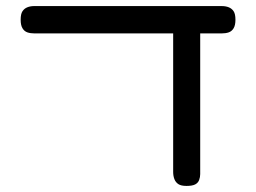

<svg xmlns="http://www.w3.org/2000/svg" viewBox="-20 -602 842 632"><path d="M94 -492Q80 -492 70 -495.5Q60 -499 54 -509Q48 -519 48 -537Q48 -556 54 -565Q60 -574 70 -578Q80 -582 92 -582H710Q723 -582 733 -578Q743 -574 749 -565Q755 -556 755 -537Q755 -519 749 -509Q743 -499 733 -495.5Q723 -492 709 -492ZM594 10Q576 10 567 4Q558 -2 554 -12.5Q550 -23 550 -36V-505L639 -501V-29Q639 -19 635.5 -9.5Q632 0 622.5 5Q613 10 594 10Z"/></svg>

Font: Fredoka Expanded
Style: Regular
Weight: 400
Width: 7
Designer: Ben Nathan
Foundry: Milena B. Brandão, Ben Nathan
Version: Version 2.001